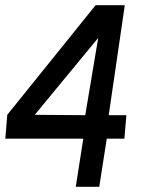

<svg xmlns="http://www.w3.org/2000/svg" viewBox="-22 -720 600 740"><path d="M270 0 299 -185.5H-1.5L6 -277.5L346.5 -700H459L397 -276H465L457.5 -185.5H389.5L360.5 0ZM112 -277.5 306.5 -276 356.5 -574Z"/></svg>

Font: Urbanist Medium
Style: Italic
Weight: 500
Italic angle: -8°
Designer: Corey Hu
Foundry: Corey Hu
Version: Version 1.330; ttfautohint (v1.8.4.7-5d5b)